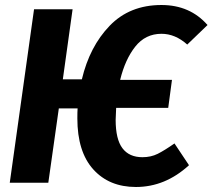

<svg xmlns="http://www.w3.org/2000/svg" viewBox="-20 -730 849 767"><path d="M677 -157 735 -70Q640 17 523 17Q416 17 352.5 -53.5Q289 -124 289 -257Q289 -284 290 -297H215L173 0H19L116 -693H270L231 -413H307Q338 -544 418 -627Q498 -710 625 -710Q739 -710 809 -630L728 -552Q680 -595 625 -595Q561 -595 520.5 -544Q480 -493 460 -411H667L652 -299H444Q442 -265 442 -251Q442 -174 469 -138Q496 -102 549 -102Q583 -102 610 -115.5Q637 -129 677 -157Z"/></svg>

Font: Fira Sans Condensed
Style: Bold Italic
Weight: 700
Width: 3
Italic angle: -8°
Designer: Carrois Corporate & Edenspiekermann AG
Foundry: Carrois Corporate GbR & Edenspiekermann AG
Version: Version 4.203